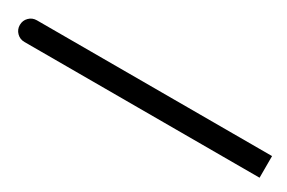

<svg xmlns="http://www.w3.org/2000/svg" viewBox="-26 -212 560 375"><g transform="rotate(30 253.5 -24.5)"><path d="M0 -48.8H530.3V0H0Q-10.3 0 -17.3 -7.1Q-24.4 -14.2 -24.4 -24.4Q-24.4 -34.7 -17.3 -41.7Q-10.3 -48.8 0 -48.8Z"/></g></svg>

Font: AzarMehrMonospaced
Style: SerifRegular
Weight: 1
Designer: Amin Abedi
Version: Version 1.00